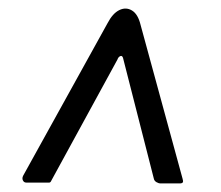

<svg xmlns="http://www.w3.org/2000/svg" viewBox="-20 -560 516 448"><path d="M267 -425Q265 -431 260.5 -429Q256 -427 254 -421L100 -139Q98 -134 95 -134Q92 -134 87 -134H41Q36 -134 33.5 -139Q31 -144 34 -150L231 -506Q243 -529 258.5 -536.5Q274 -544 288 -535.5Q302 -527 308 -502L406 -143Q408 -137 406.5 -134.5Q405 -132 399 -132H355Q350 -132 345 -135Q340 -138 339 -143Z"/></svg>

Font: Libre Franklin
Style: Italic
Weight: 400
Italic angle: -8°
Designer: Pablo Impallari, Rodrigo Fuenzalida, Nhung Nguyen
Foundry: Impallari Type
Version: Version 3.000